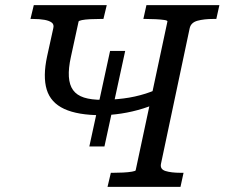

<svg xmlns="http://www.w3.org/2000/svg" viewBox="-20 -730 877 750"><path d="M329 -158 410 -531H469L388 -158ZM164 -510 188 -619Q192 -634 182.5 -641.5Q173 -649 154 -652.5Q135 -656 108 -656H99L112 -710H397L384 -656H373Q352 -656 332 -655Q312 -654 300 -651.5Q288 -649 287 -646L257 -508Q247 -463 249 -430.5Q251 -398 265.5 -378Q280 -358 308 -349Q336 -340 379 -340Q419 -340 463 -345.5Q507 -351 549.5 -364.5Q592 -378 629 -400L618 -340Q583 -320 540 -306.5Q497 -293 454 -286.5Q411 -280 376 -280Q284 -280 231 -304.5Q178 -329 162.5 -380Q147 -431 164 -510ZM400 0 413 -55H422Q441 -55 461 -56Q481 -57 495.5 -59.5Q510 -62 510 -65L634 -646Q635 -650 621.5 -652Q608 -654 588 -655Q568 -656 549 -656H540L552 -710H837L825 -656H814Q777 -656 751.5 -649Q726 -642 721 -620L609 -91Q604 -69 626.5 -62Q649 -55 686 -55H697L685 0Z"/></svg>

Font: Roboto Serif
Style: Italic
Weight: 400
Italic angle: -10°
Designer: Greg Gazdowicz
Foundry: Commercial Type
Version: Version 1.008